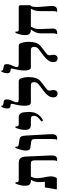

<svg xmlns="http://www.w3.org/2000/svg" viewBox="940 -1780 850 2771"><g transform="rotate(-90 1365.5 -395.0)"><path d="M451 4Q445 4 439 3.5Q433 3 428 2V-6Q433 -13 435 -25Q437 -37 437 -75V-302Q437 -345 428 -360Q419 -375 389 -375H147Q107 -375 88.5 -393Q70 -411 70 -459Q70 -492 76.5 -521Q83 -550 90.5 -570.5Q98 -591 101 -597H120V-582Q120 -567 127 -558.5Q134 -550 150 -550H391Q450 -550 469.5 -523Q489 -496 491 -445L507 -89Q509 -44 496 -20Q483 4 451 4ZM16 0 46 -173H127Q126 -188 124.5 -204.5Q123 -221 122.5 -238Q122 -255 122.5 -270.5Q123 -286 126 -299Q129 -319 138 -339Q147 -359 155 -374V-393H203V-375Q200 -372 194.5 -359.5Q189 -347 184 -327.5Q179 -308 179 -284Q179 -253 185.5 -216.5Q192 -180 198.5 -145Q205 -110 205 -82Q205 -62 199 -40.5Q193 -19 181 0Z M758 4Q752 4 746 3.5Q740 3 735 2V-6Q740 -13 742 -25Q744 -37 744 -75V-298Q744 -341 736.5 -354Q729 -367 701 -371L618 -383Q594 -387 586 -403.5Q578 -420 578 -445Q578 -476 585.5 -507.5Q593 -539 602 -563.5Q611 -588 615 -598H634V-586Q634 -570 639 -562Q644 -554 659 -552L729 -541Q771 -535 781 -513.5Q791 -492 794 -446L814 -89Q816 -43 803 -19.5Q790 4 758 4Z M1010 -197 997 -223Q1036 -249 1057.5 -276Q1079 -303 1079 -331Q1079 -354 1068.5 -364.5Q1058 -375 1030 -375H953Q913 -375 894.5 -393Q876 -411 876 -458Q876 -492 882.5 -521Q889 -550 896.5 -570.5Q904 -591 907 -597H926V-580Q926 -568 933 -559Q940 -550 956 -550H1052Q1087 -550 1102.5 -534.5Q1118 -519 1122 -510Q1126 -502 1128.5 -483Q1131 -464 1133 -442.5Q1135 -421 1135 -404Q1135 -351 1121 -315Q1107 -279 1087 -256Q1067 -233 1046 -219Q1025 -205 1010 -197Z M1400 10Q1375 10 1360 -5.5Q1345 -21 1345 -51Q1345 -92 1372 -127Q1399 -162 1435 -189L1533 -263Q1550 -277 1557.5 -293Q1565 -309 1565 -329Q1565 -351 1555 -363Q1545 -375 1511 -375H1273Q1245 -375 1234.5 -400.5Q1224 -426 1224 -467Q1224 -498 1228 -527.5Q1232 -557 1238 -581.5Q1244 -606 1248 -624.5Q1252 -643 1252 -652Q1252 -660 1249 -662.5Q1246 -665 1240 -666L1214 -671Q1201 -673 1193 -683.5Q1185 -694 1185 -718Q1185 -744 1193.5 -767Q1202 -790 1206 -800H1225V-790Q1225 -779 1238 -776L1288 -765Q1308 -761 1312 -747Q1316 -733 1316 -726Q1316 -695 1305.5 -668.5Q1295 -642 1284.5 -619.5Q1274 -597 1274 -579Q1274 -559 1290 -554.5Q1306 -550 1330 -550H1576Q1594 -550 1603.5 -543Q1613 -536 1617 -526Q1622 -515 1630 -483Q1638 -451 1638 -404Q1638 -379 1633.5 -346.5Q1629 -314 1615 -283Q1601 -252 1572 -230L1470 -151Q1452 -138 1447.5 -126Q1443 -114 1443 -107Q1443 -92 1447 -78Q1451 -64 1451 -47Q1451 -24 1439 -7Q1427 10 1400 10Z M1909 10Q1884 10 1869 -5.5Q1854 -21 1854 -51Q1854 -92 1881 -127Q1908 -162 1944 -189L2042 -263Q2059 -277 2066.5 -293Q2074 -309 2074 -329Q2074 -351 2064 -363Q2054 -375 2020 -375H1782Q1754 -375 1743.5 -400.5Q1733 -426 1733 -467Q1733 -498 1737 -527.5Q1741 -557 1747 -581.5Q1753 -606 1757 -624.5Q1761 -643 1761 -652Q1761 -660 1758 -662.5Q1755 -665 1749 -666L1723 -671Q1710 -673 1702 -683.5Q1694 -694 1694 -718Q1694 -744 1702.5 -767Q1711 -790 1715 -800H1734V-790Q1734 -779 1747 -776L1797 -765Q1817 -761 1821 -747Q1825 -733 1825 -726Q1825 -695 1814.5 -668.5Q1804 -642 1793.5 -619.5Q1783 -597 1783 -579Q1783 -559 1799 -554.5Q1815 -550 1839 -550H2085Q2103 -550 2112.5 -543Q2122 -536 2126 -526Q2131 -515 2139 -483Q2147 -451 2147 -404Q2147 -379 2142.5 -346.5Q2138 -314 2124 -283Q2110 -252 2081 -230L1979 -151Q1961 -138 1956.5 -126Q1952 -114 1952 -107Q1952 -92 1956 -78Q1960 -64 1960 -47Q1960 -24 1948 -7Q1936 10 1909 10Z M2604 4Q2598 4 2592 3.5Q2586 3 2581 2V-6Q2588 -17 2589 -29Q2590 -41 2590 -75V-230Q2590 -280 2598 -310.5Q2606 -341 2614.5 -355.5Q2623 -370 2625 -373V-375H2315Q2286 -375 2265 -391.5Q2244 -408 2244 -458Q2244 -492 2251 -521.5Q2258 -551 2265.5 -571.5Q2273 -592 2275 -597H2294V-584Q2294 -565 2300.5 -557.5Q2307 -550 2325 -550H2649Q2675 -550 2675 -525V-386L2667 -376Q2654 -361 2651 -324.5Q2648 -288 2652 -235L2664 -89Q2667 -42 2652 -19Q2637 4 2604 4ZM2280 4Q2275 4 2269.5 3.5Q2264 3 2259 2V-6Q2261 -10 2265 -19Q2269 -28 2269 -55V-228Q2269 -268 2281 -298.5Q2293 -329 2307 -348.5Q2321 -368 2326 -374V-397H2364V-375Q2356 -358 2342.5 -325.5Q2329 -293 2331 -235L2338 -67Q2340 -35 2325.5 -15.5Q2311 4 2280 4Z"/></g></svg>

Font: Frank Ruhl Libre ExtraBold
Style: Regular
Weight: 800
Designer: Yanek Iontef
Foundry: Fontef
Version: Version 6.003;gftools[0.9.30]